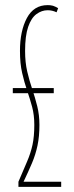

<svg xmlns="http://www.w3.org/2000/svg" viewBox="-20 -730 290 750"><path d="M52 0V-20Q72 -67 86 -99.5Q100 -132 107 -164.5Q114 -197 114 -242Q114 -281 105.5 -312.5Q97 -344 86 -376Q75 -408 66.5 -445Q58 -482 58 -531Q58 -609 85 -659.5Q112 -710 166 -710Q171 -710 176.5 -709.5Q182 -709 187 -707.5Q192 -706 197 -703.5Q202 -701 207 -698L201 -682Q197 -684 192.5 -685.5Q188 -687 184 -688Q180 -689 175.5 -689.5Q171 -690 166 -690Q143 -690 122.5 -675Q102 -660 90 -625Q78 -590 78 -531Q78 -486 86.5 -450Q95 -414 106 -381.5Q117 -349 125.5 -315Q134 -281 134 -242Q134 -197 126.5 -161.5Q119 -126 105 -93Q91 -60 72 -20H219V0ZM30 -366V-386H190V-366Z"/></svg>

Font: Georama ExtraCondensed Thin
Style: Regular
Weight: 100
Width: 2
Designer: Jean-Baptiste Levee
Foundry: Production Type
Version: Version 1.001